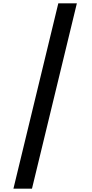

<svg xmlns="http://www.w3.org/2000/svg" viewBox="-20 -964 553 1159"><path d="M332 -944H444L173 175H61Z"/></svg>

Font: Parkinsans Medium
Style: Regular
Weight: 500
Designer: Red Stone, Indian Type Foundry
Foundry: Indian Type Foundry
Version: Version 1.000